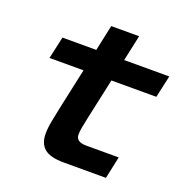

<svg xmlns="http://www.w3.org/2000/svg" viewBox="-121 -771 844 880"><g transform="rotate(20 301.5 -331.0)"><path d="M284 0Q217 0 188.5 -24Q160 -48 160 -96Q160 -124 167 -160Q174 -196 182 -234L224 -428H58L82 -536H247L274 -662H410L383 -536H603L579 -428H360L317 -230Q311 -202 307 -180.5Q303 -159 303 -144Q303 -108 354 -108H512L489 0Z"/></g></svg>

Font: Geist Mono
Style: Bold Italic
Weight: 700
Italic angle: -12°
Monospace: yes
Designer: Basement.studio, Andrés Briganti, Mateo Zaragoza
Foundry: Basement.studio, Vercel, Andrés Briganti, Guido Ferreyra, Mateo Zaragoza
Version: Version 1.500; ttfautohint (v1.8.4.7-5d5b)